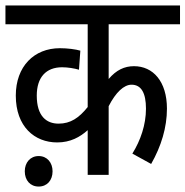

<svg xmlns="http://www.w3.org/2000/svg" viewBox="-20 -642 681 705"><path d="M641 -553V-622H0V-553H302V-249C270 -209 239 -188 195 -188C151 -188 115 -215 115 -291C115 -358 149 -395 208 -395C229 -395 253 -391 270 -386L275 -456C258 -461 228 -465 200 -465C105 -465 38 -398 38 -291C38 -177 107 -119 190 -119C239 -119 274 -139 302 -164V0H379V-252C405 -303 435 -331 463 -331C499 -331 516 -300 516 -243C516 -184 496 -126 466 -78L535 -40C572 -105 593 -174 593 -243C593 -343 542 -399 472 -399C437 -399 407 -385 379 -352V-553ZM71 -13C71 20 91 43 122 43C153 43 173 20 173 -13C173 -45 153 -69 122 -69C91 -69 71 -45 71 -13Z"/></svg>

Font: Noto Sans Condensed
Style: Italic
Weight: 400
Width: 3
Italic angle: -12°
Designer: Monotype Design Team
Foundry: Monotype Imaging Inc.
Version: Version 2.013